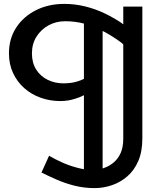

<svg xmlns="http://www.w3.org/2000/svg" viewBox="-20 -720 847 986"><path d="M466 246Q412 246 362.5 233.5Q313 221 270 202Q227 183 193 166L232 80Q261 97 297.5 113.5Q334 130 375 141Q393 146 411 149V-231Q390 -220 366 -213Q330 -201 290 -201Q237 -201 189 -218Q141 -235 104.5 -267.5Q68 -300 47 -345Q26 -390 26 -446Q26 -521 63 -578Q100 -635 164.5 -667.5Q229 -700 310 -700Q365 -700 417.5 -687Q470 -674 517 -651.5Q564 -629 604 -602Q608 -599 613 -595V-686H711V-9Q711 58 690.5 106Q670 154 634.5 185Q599 216 555 231Q511 246 466 246ZM411 -599Q364 -611 315 -611Q268 -611 229.5 -590Q191 -569 167.5 -532Q144 -495 144 -446Q144 -397 166 -362.5Q188 -328 225 -310Q262 -292 305 -292Q347 -292 378 -302Q395 -307 411 -315ZM507 145Q510 144 513 143Q540 134 563 115Q586 96 599.5 66Q613 36 613 -7V-492Q608 -496 603 -501Q563 -531 517 -556Q512 -559 507 -561Z"/></svg>

Font: BioRhyme ExtraBold Medium
Style: Regular
Weight: 500
Version: Version 1.600;gftools[0.9.33]